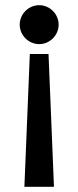

<svg xmlns="http://www.w3.org/2000/svg" viewBox="-20 -720 302 740"><path d="M188 0 167 -512H95L74 0ZM56 -625C56 -584 90 -550 131 -550C172 -550 206 -584 206 -625C206 -666 172 -700 131 -700C90 -700 56 -666 56 -625Z"/></svg>

Font: Bruno Ace
Style: Regular
Weight: 400
Designer: Astigmatic (AOETI)
Foundry: Astigmatic (AOETI)
Version: Version 1.000